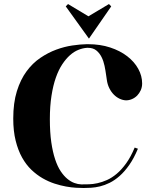

<svg xmlns="http://www.w3.org/2000/svg" viewBox="-20 -920 749 955"><path d="M389.2 -2.9Q403.3 -2.9 422.9 -3.4Q442.4 -3.9 464.8 -8.8Q487.3 -13.7 511.7 -24.4Q536.1 -35.2 560.3 -55.4Q584.5 -75.7 607.4 -107.4Q630.4 -139.2 649.9 -186L666 -180.2Q646 -132.3 622.8 -99.4Q599.6 -66.4 575 -44.7Q550.3 -22.9 525.4 -10.7Q500.5 1.5 477.1 7.1Q453.6 12.7 432.9 13.9Q412.1 15.1 396 15.1Q381.3 15.1 358.6 13.9Q335.9 12.7 308.6 7.8Q281.2 2.9 251.2 -6.8Q221.2 -16.6 191.9 -33.4Q162.6 -50.3 136.2 -75.4Q109.9 -100.6 89.8 -136.5Q69.8 -172.4 57.9 -220.2Q45.9 -268.1 45.9 -330.1Q45.9 -408.7 64 -466.6Q82 -524.4 112.1 -565.2Q142.1 -606 180.7 -632.1Q219.2 -658.2 259.8 -673.1Q300.3 -688 339.8 -693.8Q379.4 -699.7 411.1 -700.2H418Q478.5 -700.2 528.1 -683.8Q577.6 -667.5 613 -640.1Q648.4 -612.8 667.7 -577.6Q687 -542.5 687 -504.9Q687 -486.8 680.2 -471.4Q673.3 -456.1 662.4 -444.8Q651.4 -433.6 636.7 -427.2Q622.1 -420.9 606.9 -420.9Q591.3 -421.4 575.4 -428.7Q559.6 -436 546.4 -449.2Q533.2 -462.4 523.7 -481.4Q514.2 -500.5 511.2 -523.9L507.8 -546.9Q504.9 -568.8 500 -592.5Q495.1 -616.2 485.1 -636.2Q475.1 -656.2 459 -669.2Q442.9 -682.1 418 -682.1H412.1Q391.6 -680.7 370.1 -672.1Q348.6 -663.6 328.4 -645.8Q308.1 -627.9 289.8 -600.3Q271.5 -572.8 257.8 -533.9Q244.1 -495.1 236.1 -443.6Q228 -392.1 228 -327.1Q228 -261.7 235.1 -212.6Q242.2 -163.6 254.2 -127.7Q266.1 -91.8 282 -68.1Q297.9 -44.4 315.2 -30.3Q332.5 -16.1 350.1 -9.8Q367.7 -3.4 383.8 -2.9ZM307.1 -888.2 318.4 -899.9 419.9 -838.9 522 -899.9 533.2 -888.2 422.4 -728Z"/></svg>

Font: Purple Purse
Style: Regular
Weight: 400
Designer: Astigmatic (AOETI)
Foundry: Astigmatic (AOETI)
Version: Version 1.000